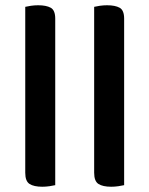

<svg xmlns="http://www.w3.org/2000/svg" viewBox="-20 -703 568 730"><path d="M190 1Q182 3 168 5Q154 7 141 7Q109 7 92.5 -3.5Q76 -14 76 -46V-677Q84 -679 97.5 -681Q111 -683 125 -683Q156 -683 173 -673.5Q190 -664 190 -632ZM452 1Q444 3 430 5Q416 7 403 7Q371 7 354.5 -3.5Q338 -14 338 -46V-677Q346 -679 359.5 -681Q373 -683 387 -683Q418 -683 435 -673.5Q452 -664 452 -632Z"/></svg>

Font: Baloo Bhaina 2 SemiBold
Style: Regular
Weight: 600
Designer: Yesha Goshar, Manish Minz, Shuchita Grover and Ek Type
Foundry: Ek Type
Version: Version 1.640;hotconv 1.0.111;makeotfexe 2.5.65597; ttfautoh